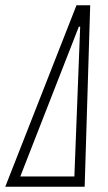

<svg xmlns="http://www.w3.org/2000/svg" viewBox="-62 -708 411 728"><path d="M-42 0 228 -688H280L259 0ZM15 -39H220L242 -607H237Z"/></svg>

Font: Saira Ultra Condensed ExLight
Style: Italic
Weight: 200
Width: 1
Italic angle: -12°
Designer: Hector Gatti with collaboration of the Omnibus-Type team
Foundry: Omnibus-Type
Version: Version 1.001; ttfautohint (v1.8)